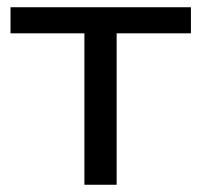

<svg xmlns="http://www.w3.org/2000/svg" viewBox="-20 -510 556 530"><path d="M213 0V-418H9V-490H507V-418H302V0Z"/></svg>

Font: Nunito Sans 10pt SemiExpanded
Style: Regular
Weight: 400
Width: 6
Designer: Vernon Adams
Foundry: Vernon Adams
Version: Version 3.101;gftools[0.9.27]